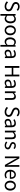

<svg xmlns="http://www.w3.org/2000/svg" viewBox="4344 -5131 1016 9744"><g transform="rotate(90 4852.0 -259.0)"><path d="M304 13C457 13 553 -79 553 -195C553 -304 487 -354 402 -391L297 -436C240 -460 176 -486 176 -558C176 -626 229 -666 313 -666C381 -666 435 -640 480 -597L529 -656C477 -712 401 -747 313 -747C180 -747 82 -665 82 -552C82 -444 164 -393 231 -364L337 -318C406 -286 459 -263 459 -188C459 -116 401 -68 305 -68C229 -68 155 -103 102 -159L47 -96C111 -28 200 13 304 13Z M764 -543H689V229H780V45L778 -50C827 -10 879 13 928 13C1052 13 1164 -93 1164 -280C1164 -447 1088 -557 948 -557C884 -557 824 -521 775 -481H772ZM913 -63C877 -63 829 -77 780 -120V-405C833 -454 879 -480 926 -480C1029 -480 1069 -399 1069 -279C1069 -144 1004 -63 913 -63Z M1520 13C1653 13 1772 -91 1772 -271C1772 -452 1653 -557 1520 -557C1387 -557 1268 -452 1268 -271C1268 -91 1387 13 1520 13ZM1520 -63C1427 -63 1363 -146 1363 -271C1363 -396 1427 -481 1520 -481C1613 -481 1678 -396 1678 -271C1678 -146 1613 -63 1520 -63Z M2264 -63 2259 36V229H2350V-543H2278L2269 -491H2266C2219 -534 2175 -557 2111 -557C1987 -557 1876 -447 1876 -271C1876 -90 1964 13 2100 13C2164 13 2220 -20 2264 -63ZM2120 -63C2024 -63 1970 -139 1970 -272C1970 -396 2039 -480 2127 -480C2172 -480 2212 -464 2259 -423V-138C2214 -87 2171 -63 2120 -63Z M2659 13C2727 13 2788 -15 2840 -58H2843L2851 0H2926V-334C2926 -467 2870 -557 2738 -557C2650 -557 2570 -525 2519 -493L2555 -428C2598 -457 2659 -481 2723 -481C2812 -481 2835 -414 2835 -344C2620 -341 2501 -286 2501 -146C2501 -47 2568 13 2659 13ZM2685 -60C2629 -60 2590 -88 2590 -152C2590 -236 2642 -271 2835 -284V-123C2782 -76 2738 -60 2685 -60Z M3424 -733H3331V0H3424V-346H3766V0H3858V-733H3766V-426H3424Z M4175 13C4243 13 4304 -15 4356 -58H4359L4367 0H4442V-334C4442 -467 4386 -557 4254 -557C4166 -557 4086 -525 4035 -493L4071 -428C4114 -457 4175 -481 4239 -481C4328 -481 4351 -414 4351 -344C4136 -341 4017 -286 4017 -146C4017 -47 4084 13 4175 13ZM4201 -60C4145 -60 4106 -88 4106 -152C4106 -236 4158 -271 4351 -284V-123C4298 -76 4254 -60 4201 -60Z M4690 -543H4615V0H4706V-394C4761 -449 4799 -477 4855 -477C4927 -477 4958 -436 4958 -332V0H5049V-344C5049 -485 5000 -557 4883 -557C4808 -557 4753 -516 4701 -465H4698Z M5662 13C5815 13 5911 -79 5911 -195C5911 -304 5845 -354 5760 -391L5655 -436C5598 -460 5534 -486 5534 -558C5534 -626 5587 -666 5671 -666C5739 -666 5793 -640 5838 -597L5887 -656C5835 -712 5759 -747 5671 -747C5538 -747 5440 -665 5440 -552C5440 -444 5522 -393 5589 -364L5695 -318C5764 -286 5817 -263 5817 -188C5817 -116 5759 -68 5663 -68C5587 -68 5513 -103 5460 -159L5405 -96C5469 -28 5558 13 5662 13Z M6171 13C6239 13 6300 -15 6352 -58H6355L6363 0H6438V-334C6438 -467 6382 -557 6250 -557C6162 -557 6082 -525 6031 -493L6067 -428C6110 -457 6171 -481 6235 -481C6324 -481 6347 -414 6347 -344C6132 -341 6013 -286 6013 -146C6013 -47 6080 13 6171 13ZM6197 -60C6141 -60 6102 -88 6102 -152C6102 -236 6154 -271 6347 -284V-123C6294 -76 6250 -60 6197 -60Z M6686 -543H6611V0H6702V-394C6757 -449 6795 -477 6851 -477C6923 -477 6954 -436 6954 -332V0H7045V-344C7045 -485 6996 -557 6879 -557C6804 -557 6749 -516 6697 -465H6694Z M7364 13C7492 13 7562 -60 7562 -148C7562 -250 7475 -284 7396 -313C7335 -337 7276 -355 7276 -407C7276 -450 7307 -485 7375 -485C7424 -485 7461 -465 7500 -437L7544 -496C7501 -529 7443 -557 7375 -557C7257 -557 7188 -488 7188 -403C7188 -312 7274 -273 7350 -246C7410 -222 7474 -198 7474 -143C7474 -96 7439 -58 7367 -58C7302 -58 7253 -83 7206 -122L7161 -62C7213 -19 7287 13 7364 13Z M8018 -733H7922V0H8010V-385C8010 -462 8003 -538 7999 -614H8003L8082 -463L8349 0H8444V-733H8356V-352C8356 -276 8363 -196 8368 -120H8363L8285 -271Z M8855 13C8931 13 8987 -12 9035 -43L9002 -103C8962 -76 8919 -60 8866 -60C8762 -60 8693 -133 8686 -250H9052C9055 -263 9056 -282 9056 -302C9056 -457 8978 -557 8840 -557C8714 -557 8595 -447 8595 -271C8595 -91 8711 13 8855 13ZM8976 -315H8685C8696 -422 8764 -484 8841 -484C8926 -484 8976 -428 8976 -315Z M9401 13C9534 13 9653 -91 9653 -271C9653 -452 9534 -557 9401 -557C9268 -557 9149 -452 9149 -271C9149 -91 9268 13 9401 13ZM9401 -63C9308 -63 9244 -146 9244 -271C9244 -396 9308 -481 9401 -481C9494 -481 9559 -396 9559 -271C9559 -146 9494 -63 9401 -63Z"/></g></svg>

Font: Spoqa Han Sans Neo
Style: Regular
Weight: 400
Designer: [Spoqa Han Sans Neo] Dong-huui Kim ___ Younghwa Kang ___ Yujin Lee ___ [Noto Sans] Ryoko NISHIZUKA ____ (kana & ideograp
Foundry: Spoqa (http://www.spoqa-han-sans.com)
Version: Version 1.100;hotconv 1.0.109;makeotfexe 2.5.65596